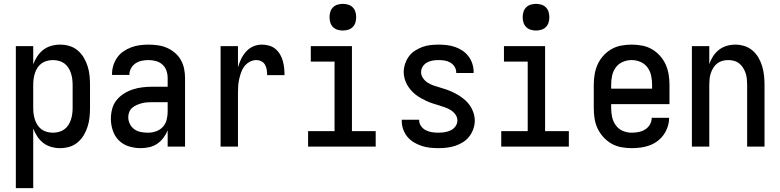

<svg xmlns="http://www.w3.org/2000/svg" viewBox="-20 -759 4040 994"><path d="M62 215V-520H152V-426Q160 -448 173 -467.5Q186 -487 204 -501Q222 -515 245 -521.5Q268 -528 291 -528Q316 -528 339.5 -521Q363 -514 382 -498Q401 -482 413.5 -461Q426 -440 433.5 -416.5Q441 -393 443.5 -368.5Q446 -344 446 -320V-200Q446 -176 443.5 -151.5Q441 -127 433.5 -103.5Q426 -80 413.5 -59Q401 -38 382 -22Q363 -6 339.5 1Q316 8 291 8Q268 8 245 1.5Q222 -5 204 -19Q186 -33 173 -52.5Q160 -72 152 -94V215ZM254 -72Q269 -72 284.5 -76Q300 -80 312.5 -89Q325 -98 333.5 -111Q342 -124 347 -139Q352 -154 354 -169.5Q356 -185 356 -200V-320Q356 -335 354 -350.5Q352 -366 347 -381Q342 -396 333.5 -409Q325 -422 312.5 -431Q300 -440 284.5 -444Q269 -448 254 -448Q239 -448 223.5 -444Q208 -440 195.5 -431Q183 -422 174.5 -409Q166 -396 161 -381Q156 -366 154 -350.5Q152 -335 152 -320V-200Q152 -185 154 -169.5Q156 -154 161 -139Q166 -124 174.5 -111Q183 -98 195.5 -89Q208 -80 223.5 -76Q239 -72 254 -72Z M708 8Q678 8 648 -1Q618 -10 596 -31.5Q574 -53 564 -83Q554 -113 554 -143Q554 -169 560.5 -194.5Q567 -220 583 -240Q599 -260 621 -274Q643 -288 667.5 -296Q692 -304 717.5 -307Q743 -310 769 -310H848V-355Q848 -375 841.5 -393.5Q835 -412 820.5 -425Q806 -438 787 -443Q768 -448 749 -448Q731 -448 714 -444.5Q697 -441 682.5 -431.5Q668 -422 659 -406.5Q650 -391 650 -374V-371H560V-376Q560 -399 567 -421Q574 -443 587 -461.5Q600 -480 619 -493Q638 -506 659.5 -514Q681 -522 703.5 -525Q726 -528 749 -528Q773 -528 797.5 -524.5Q822 -521 844 -511.5Q866 -502 885 -486Q904 -470 916 -449Q928 -428 933 -404Q938 -380 938 -355V0H848V-84Q840 -64 826 -45.5Q812 -27 793.5 -14.5Q775 -2 753 3Q731 8 708 8ZM746 -72Q767 -72 787.5 -79Q808 -86 822.5 -101.5Q837 -117 842.5 -138Q848 -159 848 -180V-230H769Q755 -230 741 -229Q727 -228 714 -224.5Q701 -221 688 -215.5Q675 -210 664.5 -201Q654 -192 649 -179Q644 -166 644 -152Q644 -134 652.5 -117Q661 -100 676 -89.5Q691 -79 709 -75.5Q727 -72 746 -72Z M1122 0V-520H1212V-410Q1218 -432 1228 -453Q1238 -474 1253.5 -491.5Q1269 -509 1290.5 -518.5Q1312 -528 1336 -528Q1354 -528 1372.5 -523Q1391 -518 1405.5 -506Q1420 -494 1429.5 -478Q1439 -462 1444 -444Q1449 -426 1451 -407.5Q1453 -389 1453 -370H1363Q1363 -384 1361 -397.5Q1359 -411 1352.5 -423Q1346 -435 1333.5 -441.5Q1321 -448 1307 -448Q1289 -448 1272.5 -439Q1256 -430 1245 -415.5Q1234 -401 1228 -383.5Q1222 -366 1218 -348Q1214 -330 1213 -312Q1212 -294 1212 -276V0Z M1575 0V-80H1712V-440H1589V-520H1802V-80H1925V0ZM1755 -601Q1741 -601 1727.5 -605Q1714 -609 1704 -619Q1694 -629 1690 -642.5Q1686 -656 1686 -670Q1686 -684 1690 -697.5Q1694 -711 1704 -721Q1714 -731 1727.5 -735Q1741 -739 1755 -739Q1769 -739 1782.5 -735Q1796 -731 1806 -721Q1816 -711 1820 -697.5Q1824 -684 1824 -670Q1824 -656 1820 -642.5Q1816 -629 1806 -619Q1796 -609 1782.5 -605Q1769 -601 1755 -601Z M2249 8Q2227 8 2205 5.5Q2183 3 2162 -4Q2141 -11 2122 -22.5Q2103 -34 2089 -51Q2075 -68 2067.5 -89Q2060 -110 2060 -132V-139H2150V-136Q2150 -120 2160 -106Q2170 -92 2185 -84.5Q2200 -77 2216.5 -74.5Q2233 -72 2249 -72Q2265 -72 2281.5 -74.5Q2298 -77 2313 -84Q2328 -91 2338 -105Q2348 -119 2348 -135Q2348 -152 2338 -166Q2328 -180 2313.5 -189Q2299 -198 2283 -203.5Q2267 -209 2251 -214Q2235 -219 2219 -224Q2203 -229 2188 -236Q2173 -243 2158 -251.5Q2143 -260 2130 -270.5Q2117 -281 2106 -294Q2095 -307 2087 -321.5Q2079 -336 2074.5 -352.5Q2070 -369 2070 -386Q2070 -407 2077 -428Q2084 -449 2096.5 -466.5Q2109 -484 2127.5 -496Q2146 -508 2166 -515.5Q2186 -523 2207.5 -525.5Q2229 -528 2251 -528Q2272 -528 2293.5 -525.5Q2315 -523 2335.5 -516Q2356 -509 2374 -497Q2392 -485 2405 -468Q2418 -451 2425 -430Q2432 -409 2432 -388V-381H2342V-384Q2342 -400 2333.5 -413.5Q2325 -427 2311.5 -435Q2298 -443 2282.5 -445.5Q2267 -448 2251 -448Q2235 -448 2220 -445.5Q2205 -443 2191 -435.5Q2177 -428 2168.5 -414.5Q2160 -401 2160 -385Q2160 -369 2170 -354.5Q2180 -340 2194 -331Q2208 -322 2224 -316.5Q2240 -311 2256 -306.5Q2272 -302 2288 -296.5Q2304 -291 2319.5 -284Q2335 -277 2349.5 -268.5Q2364 -260 2377.5 -249.5Q2391 -239 2402 -226.5Q2413 -214 2421 -199Q2429 -184 2433.5 -168Q2438 -152 2438 -135Q2438 -113 2430.5 -91.5Q2423 -70 2409.5 -52.5Q2396 -35 2377 -23Q2358 -11 2336.5 -4Q2315 3 2293 5.5Q2271 8 2249 8Z M2575 0V-80H2712V-440H2589V-520H2802V-80H2925V0ZM2755 -601Q2741 -601 2727.5 -605Q2714 -609 2704 -619Q2694 -629 2690 -642.5Q2686 -656 2686 -670Q2686 -684 2690 -697.5Q2694 -711 2704 -721Q2714 -731 2727.5 -735Q2741 -739 2755 -739Q2769 -739 2782.5 -735Q2796 -731 2806 -721Q2816 -711 2820 -697.5Q2824 -684 2824 -670Q2824 -656 2820 -642.5Q2816 -629 2806 -619Q2796 -609 2782.5 -605Q2769 -601 2755 -601Z M3250 8Q3223 8 3196 3Q3169 -2 3145.5 -15.5Q3122 -29 3103.5 -49.5Q3085 -70 3073.5 -94.5Q3062 -119 3058 -146Q3054 -173 3054 -200V-320Q3054 -347 3058.5 -374Q3063 -401 3074 -425.5Q3085 -450 3103.5 -470.5Q3122 -491 3145.5 -504.5Q3169 -518 3196 -523Q3223 -528 3250 -528Q3277 -528 3304 -523Q3331 -518 3354.5 -504.5Q3378 -491 3396.5 -470.5Q3415 -450 3426 -425.5Q3437 -401 3441.5 -374Q3446 -347 3446 -320V-220H3144V-200Q3144 -176 3149 -153Q3154 -130 3168 -110.5Q3182 -91 3204 -81.5Q3226 -72 3250 -72Q3268 -72 3286 -75.5Q3304 -79 3319.5 -88.5Q3335 -98 3344.5 -114Q3354 -130 3354 -149H3444Q3444 -125 3436.5 -102.5Q3429 -80 3415.5 -61Q3402 -42 3383 -28Q3364 -14 3342 -6Q3320 2 3296.5 5Q3273 8 3250 8ZM3144 -300H3356V-320Q3356 -344 3351 -367.5Q3346 -391 3332 -410Q3318 -429 3296 -438.5Q3274 -448 3250 -448Q3226 -448 3204 -438.5Q3182 -429 3168 -410Q3154 -391 3149 -367.5Q3144 -344 3144 -320Z M3562 0V-520H3652V-427Q3659 -448 3671.5 -467.5Q3684 -487 3702 -501Q3720 -515 3742 -521.5Q3764 -528 3787 -528Q3811 -528 3834.5 -520.5Q3858 -513 3876.5 -497Q3895 -481 3907 -460Q3919 -439 3926 -415.5Q3933 -392 3935.5 -368Q3938 -344 3938 -320V0H3848V-320Q3848 -335 3846.5 -350.5Q3845 -366 3840 -380.5Q3835 -395 3827 -408Q3819 -421 3807 -430.5Q3795 -440 3780 -444Q3765 -448 3750 -448Q3735 -448 3720 -444Q3705 -440 3693 -430.5Q3681 -421 3673 -408Q3665 -395 3660 -380.5Q3655 -366 3653.5 -350.5Q3652 -335 3652 -320V0Z"/></svg>

Font: Iosevka Custom Medium
Style: Regular
Weight: 500
Monospace: yes
Designer: Belleve Invis
Foundry: Belleve Invis
Version: Version 32.5.0; ttfautohint (v1.8.4)